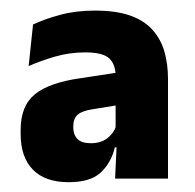

<svg xmlns="http://www.w3.org/2000/svg" viewBox="-20 -666 377 372"><path d="M305.5 -320H203L206.5 -395.5L204 -399V-502V-518.5Q204 -541.5 191.5 -553Q179 -564.5 145 -564.5Q115 -564.5 87.2 -556.5Q59.5 -548.5 35.5 -538L44 -618.5Q66 -629 96.5 -637.2Q127 -645.5 164 -645.5Q204.5 -645.5 231.8 -636Q259 -626.5 275.2 -608.5Q291.5 -590.5 298.5 -566.2Q305.5 -542 305.5 -512.5ZM113 -313Q67.5 -313 43.8 -337.2Q20 -361.5 20 -406.5V-414.5Q20 -461 47.8 -483.5Q75.5 -506 136 -514.5L212 -526L218.5 -464L160.5 -454.5Q139.5 -451.5 130.8 -444Q122 -436.5 122 -421.5V-419Q122 -405 130 -396.8Q138 -388.5 156 -388.5Q175.5 -388.5 188 -398.2Q200.5 -408 205 -422L218.5 -380.5H202.5Q195.5 -351 175.5 -332Q155.5 -313 113 -313Z"/></svg>

Font: Anek Malayalam Medium
Style: Bold
Weight: 700
Version: Version 1.003